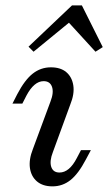

<svg xmlns="http://www.w3.org/2000/svg" viewBox="-20 -673 397 705"><path d="M172.6 11.3Q137.1 11.3 115.7 -6.9Q94.4 -25 89.9 -56Q85.5 -87.1 100.8 -125.8L165.3 -300Q178.2 -333.1 171 -354Q163.7 -375 140.3 -375Q122.6 -375 106.9 -361.7Q91.1 -348.4 77.4 -322.6L62.1 -292.7H25.8L43.5 -327.4Q71 -379.8 100.4 -402.8Q129.8 -425.8 166.9 -425.8Q202.4 -425.8 223.4 -408.1Q244.4 -390.3 249.2 -359.3Q254 -328.2 237.9 -288.7L174.2 -114.5Q161.3 -81.5 168.1 -60.5Q175 -39.5 198.4 -39.5Q234.7 -39.5 262.1 -92.7L277.4 -121.8H313.7L295.2 -87.1Q267.7 -34.7 238.7 -11.7Q209.7 11.3 172.6 11.3ZM103.2 -483.1 84.7 -501.6 244.4 -653.2H280.6L357.3 -500L330.6 -483.1L218.5 -605.6L254.8 -607.3Z"/></svg>

Font: Playfair 9pt
Style: Italic
Weight: 400
Italic angle: -15.6°
Designer: Claus Eggers Sørensen
Foundry: Claus Eggers Sørensen
Version: Version 2.001;gftools[0.9.30]